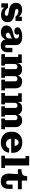

<svg xmlns="http://www.w3.org/2000/svg" viewBox="2062 -2818 769 4934"><g transform="rotate(90 2447.0 -351.5)"><path d="M363 7Q304 7 258 -11.5Q212 -30 184.5 -70Q157 -110 152 -173H179Q202 -139 228 -121Q254 -103 279.5 -96.5Q305 -90 324 -90Q353 -90 370 -102Q387 -114 387 -135Q387 -150 379.5 -159.5Q372 -169 356 -175.5Q340 -182 315 -185L252 -195Q188 -205 143.5 -227Q99 -249 76 -286Q53 -323 53 -378Q53 -458 103.5 -496.5Q154 -535 232 -535Q286 -535 329.5 -517.5Q373 -500 401 -462.5Q429 -425 433 -364H407Q387 -394 361.5 -410.5Q336 -427 311.5 -433Q287 -439 270 -439Q245 -439 228.5 -428.5Q212 -418 212 -397Q212 -383 219.5 -374Q227 -365 242.5 -359Q258 -353 283 -349L348 -339Q410 -329 455.5 -308Q501 -287 526 -251Q551 -215 551 -160Q551 -77 500 -35Q449 7 363 7ZM66 0V-173H152L176 -122V0ZM433 -364 410 -414V-528H520V-364Z M785 -334Q745 -334 714 -354.5Q683 -375 683 -418Q683 -457 717.5 -483.5Q752 -510 807.5 -524Q863 -538 925 -538Q1029 -538 1084.5 -496Q1140 -454 1139 -369L970 -389Q970 -424 946.5 -439.5Q923 -455 885 -455Q860 -455 836.5 -449Q813 -443 796.5 -429Q780 -415 775 -391L779 -472Q822 -470 847.5 -454Q873 -438 872 -405Q871 -373 848.5 -353.5Q826 -334 785 -334ZM1158 13Q1073 13 1030.5 -31.5Q988 -76 988 -155V-171H968V-286H963L970 -341V-389L1139 -369V-139Q1139 -121 1148.5 -109.5Q1158 -98 1174 -98Q1192 -98 1201 -109.5Q1210 -121 1210 -139V-284H1322V-153Q1322 -77 1281 -32Q1240 13 1158 13ZM813 11Q734 11 684.5 -27.5Q635 -66 635 -132Q635 -178 655 -209.5Q675 -241 711.5 -261.5Q748 -282 796 -294L890 -318Q917 -325 935 -334Q953 -343 961.5 -356Q970 -369 970 -389L972 -286H968Q961 -270 947 -261Q933 -252 911 -244L892 -237Q871 -229 854.5 -220.5Q838 -212 829.5 -200.5Q821 -189 821 -170Q821 -144 839.5 -130.5Q858 -117 887 -117Q907 -117 925.5 -125.5Q944 -134 956 -154Q968 -174 968 -209L1005 -206Q1005 -127 978.5 -79.5Q952 -32 908.5 -10.5Q865 11 813 11Z M1372 0V-94H1444V-433H1379V-526H1602V-352L1624 -355V-94H1666V0ZM1715 0V-94H1757V-350Q1757 -383 1740.5 -399Q1724 -415 1696 -415Q1677 -415 1660.5 -407Q1644 -399 1634 -381Q1624 -363 1624 -330L1595 -329Q1595 -392 1609.5 -438Q1624 -484 1662 -509.5Q1700 -535 1768 -535Q1842 -535 1889.5 -491.5Q1937 -448 1937 -355V-94H1979V0ZM2028 0V-94H2070V-350Q2070 -383 2053 -399Q2036 -415 2008 -415Q1990 -415 1973.5 -407Q1957 -399 1947 -381Q1937 -363 1937 -330L1916 -329Q1916 -392 1930 -438Q1944 -484 1980 -509.5Q2016 -535 2084 -535Q2156 -535 2203 -492Q2250 -449 2250 -355V-94H2302V0Z M2370 0V-94H2442V-433H2377V-526H2600V-352L2622 -355V-94H2664V0ZM2713 0V-94H2755V-350Q2755 -383 2738.5 -399Q2722 -415 2694 -415Q2675 -415 2658.5 -407Q2642 -399 2632 -381Q2622 -363 2622 -330L2593 -329Q2593 -392 2607.5 -438Q2622 -484 2660 -509.5Q2698 -535 2766 -535Q2840 -535 2887.5 -491.5Q2935 -448 2935 -355V-94H2977V0ZM3026 0V-94H3068V-350Q3068 -383 3051 -399Q3034 -415 3006 -415Q2988 -415 2971.5 -407Q2955 -399 2945 -381Q2935 -363 2935 -330L2914 -329Q2914 -392 2928 -438Q2942 -484 2978 -509.5Q3014 -535 3082 -535Q3154 -535 3201 -492Q3248 -449 3248 -355V-94H3300V0Z M3645 12Q3563 12 3499.5 -20Q3436 -52 3400.5 -113.5Q3365 -175 3365 -264Q3365 -352 3400 -413.5Q3435 -475 3497 -507Q3559 -539 3638 -539L3643 -444Q3611 -444 3589 -427.5Q3567 -411 3555.5 -374Q3544 -337 3544 -277Q3544 -205 3579.5 -163Q3615 -121 3676 -121Q3710 -121 3733.5 -131.5Q3757 -142 3771.5 -160.5Q3786 -179 3793 -202H3905Q3901 -161 3883.5 -123Q3866 -85 3834.5 -54.5Q3803 -24 3755.5 -6Q3708 12 3645 12ZM3447 -254V-342H3728L3907 -298V-254ZM3728 -342Q3727 -369 3717 -392.5Q3707 -416 3689 -430Q3671 -444 3643 -444L3638 -539Q3726 -539 3785.5 -508.5Q3845 -478 3876 -424Q3907 -370 3907 -298Z M3983 0V-94H4051V-622H3988V-716H4233V-94H4296V0Z M4638 13Q4530 13 4482.5 -52Q4435 -117 4442 -223L4456 -426H4328V-519H4338Q4404 -519 4440.5 -534Q4477 -549 4492 -580Q4507 -611 4507 -659V-664H4622V-179Q4622 -155 4635 -140Q4648 -125 4672 -125Q4698 -125 4710.5 -139.5Q4723 -154 4723 -179V-290H4834V-181Q4834 -93 4786 -40Q4738 13 4638 13ZM4622 -426V-527H4844V-426Z"/></g></svg>

Font: Montagu Slab 24pt
Style: Bold
Weight: 700
Designer: Florian Karsten
Foundry: Florian Karsten
Version: Version 1.000